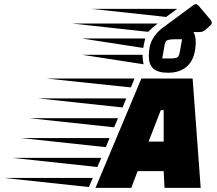

<svg xmlns="http://www.w3.org/2000/svg" viewBox="-270 -909 1048 929"><path d="M543 -557Q494 -557 472 -577Q450 -597 450 -637Q450 -688 468.5 -720Q487 -752 515 -773L668 -886Q670 -887 672.5 -888Q675 -889 677 -889Q685 -889 693 -879L747 -815Q755 -805 755 -800Q755 -793 748 -786L724 -765Q720 -761 713 -757.5Q706 -754 696 -754H666Q677 -735 677 -708Q677 -633 642 -595Q607 -557 543 -557ZM534 -827 174 -866H587ZM447 -755 80 -795H493Q468 -777 447 -755ZM423 -677 125 -723H433Q430 -713 427.5 -701Q425 -689 423 -677ZM515 -626H555Q573 -626 584 -629.5Q595 -633 599 -652L611 -719H574Q555 -719 542.5 -715.5Q530 -712 527 -694ZM425 -598 127 -644H420V-637Q420 -616 425 -598ZM192 0 414 -529H662L701 0H526L522 -81H396L365 0ZM363 -486 -45 -529H381ZM323 -389 -86 -433H341ZM449 -224H522V-376H508ZM282 -293 -127 -337H301ZM242 -197 -168 -241H260ZM201 -101 -209 -145H220ZM160 -4 -250 -48H179Z"/></svg>

Font: Faster One
Style: Regular
Weight: 400
Designer: Eduardo Rodriguez Tunni
Foundry: Eduardo Rodriguez Tunni
Version: Version 1.003; ttfautohint (v1.8.4.7-5d5b);gftools[0.9.23]